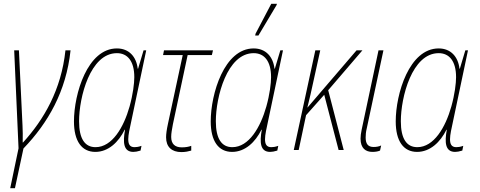

<svg xmlns="http://www.w3.org/2000/svg" viewBox="-20 -793 2538 1015"><path d="M34 202H59L104 -8C234 -143 330 -310 353 -527H326C304 -318 212 -161 102 -40H100C101 -68 100 -111 99 -129L80 -527H55L78 -9Z M484 10C553 10 607 -42 639 -107H641C629 -41 632 10 685 10C695 10 707 8 723 3L728 -22C711 -16 700 -15 691 -15C666 -15 658 -31 658 -57C658 -81 666 -115 674 -152L753 -527H739L710 -430H708C701 -493 662 -537 598 -537C443 -537 371 -298 371 -151C371 -47 412 10 484 10ZM485 -15C429 -15 398 -59 398 -152C398 -279 457 -512 598 -512C654 -512 690 -470 690 -385C690 -353 683 -294 665 -230C634 -120 573 -15 485 -15Z M939 11C961 11 977 7 991 3V-22C977 -17 962 -14 941 -14C905 -14 885 -32 885 -69C885 -89 889 -108 894 -136L972 -502H1100L1106 -527H847L842 -502H946L868 -139C861 -107 858 -84 858 -67C858 -16 888 11 939 11Z M1329 -605H1346L1442 -766L1444 -773H1414L1331 -615ZM1207 10C1276 10 1330 -42 1362 -107H1364C1352 -41 1355 10 1408 10C1418 10 1430 8 1446 3L1451 -22C1434 -16 1423 -15 1414 -15C1389 -15 1381 -31 1381 -57C1381 -81 1389 -115 1397 -152L1476 -527H1462L1433 -430H1431C1424 -493 1385 -537 1321 -537C1166 -537 1094 -298 1094 -151C1094 -47 1135 10 1207 10ZM1208 -15C1152 -15 1121 -59 1121 -152C1121 -279 1180 -512 1321 -512C1377 -512 1413 -470 1413 -385C1413 -353 1406 -294 1388 -230C1357 -120 1296 -15 1208 -15Z M1533 0H1559L1598 -184L1694 -292L1770 0H1797L1715 -316L1896 -527H1865L1606 -225H1605C1616 -266 1627 -318 1638 -368L1673 -527H1647Z M1949 10C1967 10 1980 7 1989 3L1995 -24C1983 -18 1968 -16 1955 -16C1926 -16 1913 -32 1913 -66C1913 -79 1914 -95 1919 -115L2007 -527H1981L1892 -108C1888 -89 1886 -73 1886 -60C1886 -9 1913 10 1949 10Z M2185 10C2254 10 2308 -42 2340 -107H2342C2330 -41 2333 10 2386 10C2396 10 2408 8 2424 3L2429 -22C2412 -16 2401 -15 2392 -15C2367 -15 2359 -31 2359 -57C2359 -81 2367 -115 2375 -152L2454 -527H2440L2411 -430H2409C2402 -493 2363 -537 2299 -537C2144 -537 2072 -298 2072 -151C2072 -47 2113 10 2185 10ZM2186 -15C2130 -15 2099 -59 2099 -152C2099 -279 2158 -512 2299 -512C2355 -512 2391 -470 2391 -385C2391 -353 2384 -294 2366 -230C2335 -120 2274 -15 2186 -15Z"/></svg>

Font: Noto Sans Condensed Thin
Style: Italic
Weight: 100
Width: 3
Italic angle: -12°
Designer: Monotype Design Team
Foundry: Monotype Imaging Inc.
Version: Version 2.013